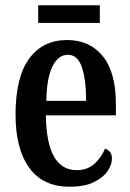

<svg xmlns="http://www.w3.org/2000/svg" viewBox="-20 -699 495 729"><path d="M244 10Q143 10 91 -62Q39 -134 39 -264Q39 -405 90.5 -476Q142 -547 235 -547Q321 -547 370.5 -485.5Q420 -424 420 -305V-261H154Q156 -154 185.5 -103.5Q215 -53 271 -53Q312 -53 338.5 -77Q365 -101 379 -135Q390 -131 397.5 -122Q405 -113 405 -97Q405 -74 388.5 -49.5Q372 -25 336.5 -7.5Q301 10 244 10ZM307 -316Q307 -396 291 -443.5Q275 -491 238 -491Q200 -491 178.5 -445.5Q157 -400 156 -316ZM125 -612V-679H359V-612Z"/></svg>

Font: Noto Serif Khmer ExtraCondensed SemiBold
Style: Regular
Weight: 600
Width: 2
Designer: Danh Hong and the Monotype Design Team
Foundry: Monotype Imaging Inc.
Version: Version 2.004; ttfautohint (v1.8.4.7-5d5b)